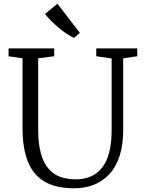

<svg xmlns="http://www.w3.org/2000/svg" viewBox="-20 -1003 775 1031"><path d="M378 8Q282 8 220.8 -27Q159.5 -62 130.2 -134Q101 -206 101 -316.5V-690L26 -701V-743H271V-701L185 -690V-308Q185 -230 199.8 -178.2Q214.5 -126.5 241.5 -96Q268.5 -65.5 305 -52.8Q341.5 -40 385.5 -40Q449.5 -40 492.8 -69.5Q536 -99 557.8 -157.2Q579.5 -215.5 579.5 -301V-689L497 -701V-743H717V-701L641.5 -690V-305Q641.5 -223.5 622 -164.5Q602.5 -105.5 566.8 -67.2Q531 -29 483 -10.5Q435 8 378 8ZM377 -800Q360 -807 338 -821.8Q316 -836.5 294 -855Q272 -873.5 253 -892.8Q234 -912 221.5 -928.5L288.5 -983L409 -826.5L378 -800Z"/></svg>

Font: Merriweather 24pt Light
Style: Regular
Weight: 300
Designer: Eben Sorkin
Foundry: Eben Sorkin
Version: Version 2.100